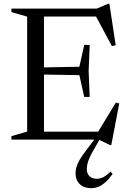

<svg xmlns="http://www.w3.org/2000/svg" viewBox="-20 -730 676 1004"><path d="M449 -495 443.5 -358.5 449 -223H420.5L395 -337L153.5 -341V-376.5L395 -381L420.5 -495ZM585 -493.5 565 -489 476.5 -654.5 520.5 -643.5H152.5V-685H486L545.5 -710.5H552ZM485.5 -28.5 586 -194 603.5 -189 562 28.5H555.5L495.5 0H152.5V-41.5H526.5ZM39.5 0V-18L122 -42V-643L39.5 -667V-685H210V0ZM469.5 54.5Q455.5 78 447.8 96Q440 114 437 128.2Q434 142.5 434 155Q434 178.5 448.5 191.8Q463 205 486.5 205Q501 205 517.5 197.8Q534 190.5 557.5 167.5L569 179.5Q549 207 530.8 223.2Q512.5 239.5 494.5 246.8Q476.5 254 456 254Q419 254 397 232.8Q375 211.5 375 176Q375 161 379.5 144.5Q384 128 395.8 107Q407.5 86 429.5 57.5L494.5 -28H516Z"/></svg>

Font: Newsreader 36pt
Style: Regular
Weight: 400
Designer: Hugues Gentile
Foundry: Production Type
Version: Version 1.003